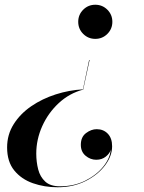

<svg xmlns="http://www.w3.org/2000/svg" viewBox="-20 -550 606 810"><path d="M330 -173 356 -297H358L331 -172Q272.5 -156.5 227.9 -115.1Q183.2 -73.6 158.1 -17.6Q133 38.5 133 98Q133 133 141.1 164.6Q149.2 196.1 170.9 216.1Q192.5 236 233 236Q292.5 236 340 212.1Q387.5 188.1 416 152.6Q444.5 117 447 82Q443.2 97 426.6 110.5Q410 124 386 124Q361.2 124 341.1 107.1Q321 90.2 321 61Q321 28 342.9 11.5Q364.8 -5 388 -5Q416.5 -5 434.8 14.1Q453 33.2 453 67Q453 108 423 147.8Q393 187.6 341 213.8Q289 240 223 240Q167.5 240 118.9 223Q70.2 206 40.1 169Q10 132 10 72Q10 17.6 37.8 -26.2Q65.5 -70.1 111.9 -101.9Q158.2 -133.6 215.1 -151.8Q271.9 -170 330 -173ZM454 -458Q454 -428 433 -407Q412 -386 382 -386Q352 -386 331 -407Q310 -428 310 -458Q310 -488 331 -509Q352 -530 382 -530Q412 -530 433 -509Q454 -488 454 -458Z"/></svg>

Font: Bodoni* 72 Medium
Style: Italic
Weight: 500
Italic angle: -13°
Version: Version 1.002; ttfautohint (v0.97) -l 8 -r 50 -G 200 -x 14 -